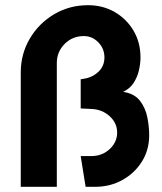

<svg xmlns="http://www.w3.org/2000/svg" viewBox="-20 -720 625 740"><path d="M60 0V-440.5Q60 -512 94.8 -571Q129.5 -630 188.5 -665Q247.5 -700 319.5 -700Q376 -700 421.8 -673.8Q467.5 -647.5 494.5 -602Q521.5 -556.5 521.5 -498.5Q521.5 -475.5 515.5 -449.2Q509.5 -423 495 -400.5Q480.5 -378 454.5 -366Q498 -359.5 519.5 -331.5Q541 -303.5 548 -267.2Q555 -231 555 -199Q555 -142 526.8 -97Q498.5 -52 451.2 -26Q404 0 347 0H310L291 -118.5H332.5Q373.5 -118.5 402.5 -145.2Q431.5 -172 431.5 -209Q431.5 -246 402.5 -272.2Q373.5 -298.5 332.5 -300L291 -302V-414.5L303 -416.5Q335.5 -421 359 -443Q382.5 -465 382.5 -498.5Q382.5 -532.5 359 -556.8Q335.5 -581 303 -581Q259.5 -581 229.2 -550.8Q199 -520.5 199 -477V0Z"/></svg>

Font: Urbanist ExtraBold
Style: Regular
Weight: 800
Designer: Corey Hu
Foundry: Corey Hu
Version: Version 1.330; ttfautohint (v1.8.4.7-5d5b)